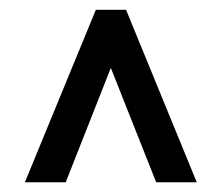

<svg xmlns="http://www.w3.org/2000/svg" viewBox="-20 -731 458 395"><path d="M208 -591.3 115.2 -356H31.2L177.2 -710.9H239.3L384.8 -356H301.3Z"/></svg>

Font: Vazir FD
Style: FD
Weight: 400
Foundry: Based on Dejavu fonts, by Saber Rastikerdar
Version: Version 26.0.0